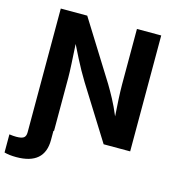

<svg xmlns="http://www.w3.org/2000/svg" viewBox="-171 -840 1065 1164"><g transform="rotate(15 362.0 -258.0)"><path d="M-37.6 203.6V89.8Q-13.2 93.3 5.9 93.3Q40 93.3 53 83.3Q65.9 73.2 65.9 49.3V-727.5H231.9L461.9 -359.4Q483.4 -323.7 506.3 -281Q529.3 -238.3 553.2 -181.2Q549.3 -234.9 546.6 -288.8Q543.9 -342.8 543.9 -378.4V-727.5H696.3V0H529.8L320.8 -334Q300.8 -366.7 283.7 -397.5Q266.6 -428.2 248.8 -463.1Q231 -498 208.5 -543.5Q212.4 -477.5 215.3 -422.1Q218.3 -366.7 218.3 -334.5V0H214.8V57.6Q214.8 212.4 37.6 212.4Q-6.3 212.4 -37.6 203.6Z"/></g></svg>

Font: Inter-Bold
Style: Bold
Weight: 700
Designer: Rasmus Andersson
Foundry: rsms
Version: Version 4.000;git-a52131595